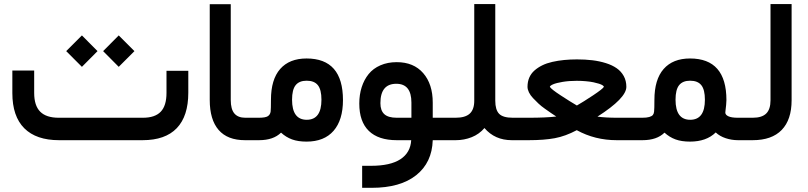

<svg xmlns="http://www.w3.org/2000/svg" viewBox="-20 -671 3869 919"><path d="M261.2 -107.4H664.1Q721.7 -107.4 749.3 -136.2Q776.9 -165 776.9 -226.1V-322.3V-332H786.6H871.6H881.3V-322.3V-227.5Q881.3 -115.2 826.2 -57.6Q771 0 662.6 0H262.7Q153.3 0 96.2 -57.1Q39.1 -114.3 39.1 -225.6V-323.7V-333.5H48.8H133.8H143.6V-323.7V-226.1Q143.6 -165.5 172.4 -136.5Q201.2 -107.4 261.2 -107.4ZM473.6 -426.3 548.3 -501.5 623.5 -426.3 548.3 -351.1ZM296.9 -426.3 372.1 -501.5 446.8 -426.3 372.1 -351.1Z M1175.3 0H1152.8Q1068.8 0 1026.4 -49.1Q983.9 -98.1 983.9 -192.9V-641.1V-650.9H993.7H1074.7H1084.5V-641.1V-192.4Q1084.5 -148.4 1101.8 -127.9Q1119.1 -107.4 1154.3 -107.4H1175.3Q1187.5 -107.4 1187.5 -57.1V-51.8Q1187.5 0 1175.3 0Z M1169.9 -107.4H1218.8Q1250 -107.4 1261.7 -114.7Q1273.4 -122.1 1275.4 -137.2Q1276.9 -149.9 1276.9 -192.9Q1276.9 -290.5 1321 -340.8Q1365.2 -391.1 1447.3 -391.1Q1621.6 -391.1 1621.6 -191.9Q1621.6 -96.7 1576.7 -44.9Q1531.7 6.8 1447.3 6.8Q1406.7 6.8 1377.9 -3.7Q1349.1 -14.2 1325.2 -36.1Q1288.6 0 1219.7 0H1169.9Q1157.7 0 1157.7 -51.8V-57.1Q1157.7 -107.4 1169.9 -107.4ZM1518.6 -193.8Q1518.6 -241.7 1501.5 -263.2Q1484.4 -284.7 1447.8 -284.7Q1412.1 -284.7 1395 -263.2Q1377.9 -241.7 1377.9 -193.8Q1377.9 -97.7 1448.2 -97.7Q1518.6 -97.7 1518.6 -193.8Z M2110.4 0H2051.3Q2047.9 107.4 1971.9 167.7Q1896 228 1759.3 228H1723.1H1713.4V218.3V132.3V122.6H1723.1H1756.3Q1848.6 122.6 1896.7 91.1Q1944.8 59.6 1948.2 0H1879.4Q1791 0 1745.4 -44.4Q1699.7 -88.9 1699.7 -175.3Q1699.7 -217.8 1711.2 -253.7Q1722.7 -289.6 1744.4 -316.4Q1766.1 -343.3 1800.8 -358.4Q1835.4 -373.5 1878.9 -373.5Q1960 -373.5 2005.6 -321Q2051.3 -268.6 2051.3 -179.7V-107.4H2110.4Q2122.6 -107.4 2122.6 -57.1V-51.8Q2122.6 0 2110.4 0ZM1800.8 -177.2Q1800.8 -141.6 1819.6 -124.5Q1838.4 -107.4 1878.9 -107.4H1949.2V-180.2Q1949.2 -270 1877 -270Q1800.8 -270 1800.8 -177.2Z M2442.4 0H2429.7Q2348.6 0 2298.8 -58.1Q2273.9 -28.8 2237.8 -14.4Q2201.7 0 2161.6 0H2105.5Q2093.3 0 2093.3 -51.8V-57.1Q2093.3 -107.4 2105.5 -107.4H2160.6Q2207 -107.4 2228.5 -127.2Q2250 -147 2250 -189V-641.6V-651.4H2259.8H2340.8H2350.6V-641.6V-189Q2350.6 -145.5 2368.9 -126.5Q2387.2 -107.4 2434.6 -107.4H2442.4Q2454.6 -107.4 2454.6 -57.1V-51.8Q2454.6 0 2442.4 0Z M2985.8 0H2932.1Q2827.6 0 2740.7 -47.9Q2686.5 -19 2635.3 -9.5Q2584 0 2510.7 0H2437Q2424.8 0 2424.8 -51.8V-57.1Q2424.8 -107.4 2437 -107.4H2510.3Q2592.8 -107.4 2642.6 -113.3Q2628.4 -122.6 2617.4 -130.1Q2606.4 -137.7 2588.4 -150.4Q2570.3 -163.1 2557.4 -175.3Q2544.4 -187.5 2531.5 -201.2Q2518.6 -214.8 2511.7 -229Q2504.9 -243.2 2504.9 -255.4Q2504.9 -279.8 2513.4 -299.6Q2522 -319.3 2538.1 -333.5Q2554.2 -347.7 2575.4 -358.2Q2596.7 -368.7 2623.8 -374.8Q2650.9 -380.9 2679.9 -383.8Q2709 -386.7 2741.7 -386.7Q2781.2 -386.7 2815.4 -382.6Q2849.6 -378.4 2879.9 -368.9Q2910.2 -359.4 2931.6 -344.5Q2953.1 -329.6 2965.6 -306.9Q2978 -284.2 2978 -255.4Q2978 -201.2 2839.8 -112.8Q2878.4 -107.4 2935.1 -107.4H2985.8Q2998 -107.4 2998 -57.1V-51.8Q2998 0 2985.8 0ZM2741.2 -166Q2772 -183.6 2818.4 -214.4Q2864.7 -245.1 2870.6 -255.4Q2870.1 -258.8 2864.3 -262.7Q2858.4 -266.6 2847.2 -270.3Q2835.9 -273.9 2820.8 -277.1Q2805.7 -280.3 2784.7 -282.2Q2763.7 -284.2 2740.7 -284.2Q2703.6 -284.2 2673.1 -279.1Q2642.6 -273.9 2627.7 -267.6Q2612.8 -261.2 2611.8 -255.4Q2617.7 -244.6 2663.8 -214.4Q2710 -184.1 2741.2 -166ZM3018.9 -107.4Q3022.3 -107.4 3022.3 -57.1V-51.8Q3022.3 0 3018.9 0H2983.2Q2979.8 0 2979.8 -51.8V-57.1Q2979.8 -107.4 2983.2 -107.4Z M3528.3 0H3512.7Q3481.9 0 3453.4 -9.5Q3424.8 -19 3405.8 -37.1Q3361.3 6.8 3282.7 6.8Q3242.2 6.8 3213.4 -3.7Q3184.6 -14.2 3160.6 -36.1Q3124 0 3055.2 0H3005.4Q2993.2 0 2993.2 -51.8V-57.1Q2993.2 -107.4 3005.4 -107.4H3054.2Q3075.7 -107.4 3087.9 -111.1Q3100.1 -114.7 3105 -120.8Q3109.9 -127 3110.8 -137.2Q3112.3 -149.9 3112.3 -192.9Q3112.3 -290.5 3156.5 -340.8Q3200.7 -391.1 3282.7 -391.1Q3457 -391.1 3457 -191.9Q3457 -182.1 3455.6 -168.5Q3454.1 -154.8 3452.9 -144.5Q3451.7 -134.3 3451.7 -132.3Q3451.7 -121.1 3466.6 -114.3Q3481.4 -107.4 3511.7 -107.4H3528.3Q3540.5 -107.4 3540.5 -57.1V-51.8Q3540.5 0 3528.3 0ZM3354 -193.8Q3354 -241.7 3336.9 -263.2Q3319.8 -284.7 3283.2 -284.7Q3247.6 -284.7 3230.5 -263.2Q3213.4 -241.7 3213.4 -193.8Q3213.4 -97.7 3283.7 -97.7Q3354 -97.7 3354 -193.8Z M3523.4 -107.4H3583Q3627 -107.4 3647.5 -127.7Q3668 -147.9 3668 -190.9V-641.6V-651.4H3677.7H3759.3H3769V-641.6V-191.4Q3769 -98.1 3721.7 -49.1Q3674.3 0 3582.5 0H3523.4Q3511.2 0 3511.2 -51.8V-57.1Q3511.2 -107.4 3523.4 -107.4Z"/></svg>

Font: Shabnam Medium FD-WOL
Style: Medium-FD-WOL
Weight: 500
Foundry: DejaVu fonts team - Redesigned by Saber Rastikerdar - Based on Vazir font
Version: Version 5.0.1